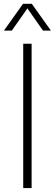

<svg xmlns="http://www.w3.org/2000/svg" viewBox="-39 -964 281 984"><path d="M80 0V-740H123V0ZM-19 -807 79 -944.5H124L222 -807H181.5L101.5 -921L21.5 -807Z"/></svg>

Font: Encode Sans Condensed ExtraLight
Style: Regular
Weight: 200
Width: 3
Designer: Multiple Designers
Foundry: Impallari Type
Version: Version 3.000; ttfautohint (v1.8.3) -l 8 -r 50 -G 200 -x 14 